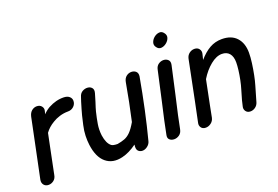

<svg xmlns="http://www.w3.org/2000/svg" viewBox="-97 -1010 1891 1305"><g transform="rotate(-20 848.5 -357.5)"><path d="M65 0Q85 0 102 -13Q119 -26 123 -50L155 -207L181 -334Q205 -368 246 -392Q268 -406 297.5 -415Q327 -424 359 -424Q384 -424 401 -440.5Q418 -457 418 -480Q418 -498 404 -510.5Q390 -523 365 -524Q308 -526 251 -495Q224 -479 206 -459L212 -483Q216 -501 204 -515.5Q192 -530 170 -530Q150 -530 133.5 -516.5Q117 -503 111 -476L65 -254L23 -52Q19 -30 31 -15Q43 0 65 0Z M741 0Q761 1 779.5 -13Q798 -27 803 -47Q855 -246 897 -482Q900 -505 887.5 -517Q875 -529 855 -529.5Q835 -530 818 -517Q801 -504 796 -478Q772 -341 742 -208Q717 -165 696 -144Q675 -123 652 -114.5Q629 -106 600 -101Q568 -101 556 -110Q527 -132 518 -193Q513 -235 519.5 -274.5Q526 -314 537 -359Q542 -379 556 -421Q569 -463 573 -478Q580 -502 569 -515.5Q558 -529 538.5 -530.5Q519 -532 500.5 -521.5Q482 -511 475 -486Q472 -479 465 -456Q458 -433 450.5 -407.5Q443 -382 439 -366Q433 -341 424 -301.5Q415 -262 414 -227Q413 -193 417 -161Q429 -69 477 -29Q526 12 600 -6Q651 -18 706 -58Q701 -27 712 -14Q723 -1 741 0Z M933 -48Q927 -24 939.5 -12Q952 0 972 0.5Q992 1 1010 -11.5Q1028 -24 1033 -50Q1047 -125 1083 -279Q1118 -433 1128 -481Q1133 -505 1120 -517.5Q1107 -530 1087.5 -530.5Q1068 -531 1050.5 -519Q1033 -507 1028 -481Q1018 -433 983 -278Q947 -123 933 -48ZM1156 -700Q1143 -718 1123 -716Q1103 -714 1086 -700Q1069 -686 1063 -666.5Q1057 -647 1071 -630Q1084 -612 1104 -614Q1124 -616 1141.5 -630.5Q1159 -645 1164.5 -664Q1170 -683 1156 -700Z M1202 0Q1222 0 1240 -13.5Q1258 -27 1263 -50L1279 -132L1315 -310Q1348 -364 1391 -399Q1434 -434 1474 -434Q1509 -434 1528 -411.5Q1547 -389 1547 -347Q1547 -324 1543 -291.5Q1539 -259 1532 -224.5Q1525 -190 1516 -161Q1491 -79 1486 -50Q1481 -31 1492 -15.5Q1503 0 1525 0Q1544 0 1560.5 -12Q1577 -24 1583 -44Q1608 -132 1615 -154Q1624 -184 1632 -224Q1640 -264 1645.5 -305Q1651 -346 1651 -379Q1651 -448 1614 -488.5Q1577 -529 1508 -529Q1460 -529 1420 -506.5Q1380 -484 1341 -439L1351 -479Q1356 -499 1344.5 -514.5Q1333 -530 1310 -530Q1290 -530 1273 -517Q1256 -504 1251 -481Q1180 -128 1163 -50Q1158 -31 1168.5 -15.5Q1179 0 1202 0Z"/></g></svg>

Font: Balsamiq Sans
Style: Italic
Weight: 400
Italic angle: -12°
Designer: Michael Angeles
Foundry: Balsamiq SRL
Version: Version 1.020; ttfautohint (v1.8.4.7-5d5b);gftools[0.9.26]